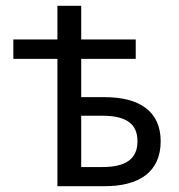

<svg xmlns="http://www.w3.org/2000/svg" viewBox="-20 -642 616 662"><path d="M178 0H341C457 0 534 -47 534 -155C534 -261 457 -307 341 -307H260V-439H448V-506H260V-622H178V-506H26V-439H178ZM260 -66V-243H332C414 -243 454 -216 454 -155C454 -94 414 -66 332 -66Z"/></svg>

Font: Giro Sans Regular
Style: Regular
Weight: 400
Designer: Paul D. Hunt
Foundry: Adobe Systems Incorporated
Version: Version 1.000;PS 1.0;hotconv 1.0.88;makeotf.lib2.5.647800